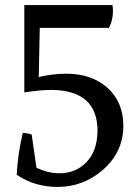

<svg xmlns="http://www.w3.org/2000/svg" viewBox="-20 -720 542 758"><path d="M467 -222Q466 -120 388 -51Q310 18 207 18Q117 18 46 -30Q50 -112 70 -195Q92 -194 105 -189L124 -58Q169 -36 215 -36Q279 -36 321.5 -80Q364 -124 365 -203Q365 -365 180 -365Q139 -365 76 -355V-700H424Q426 -688 426 -677Q426 -639 410 -610H137L133 -416Q188 -429 242 -429Q342 -429 404.5 -373Q467 -317 467 -222Z"/></svg>

Font: Alike
Style: Regular
Weight: 400
Designer: Cyreal (www.cyreal.org)
Foundry: Cyreal (www.cyreal.org)
Version: Version 1.212